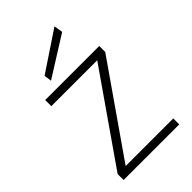

<svg xmlns="http://www.w3.org/2000/svg" viewBox="-216 -787 864 864"><g transform="rotate(-45 216.5 -354.5)"><path d="M37 0V-38L334 -465H42V-504H386V-466L88 -38H391V0ZM122 -547 117 -583 306 -709 313 -667Z"/></g></svg>

Font: DM Sans ExtraLight
Style: Regular
Weight: 200
Designer: Colophon Foundry, Jonny Pinhorn
Foundry: Colophon Foundry
Version: Version 4.004; ttfautohint (v1.8.4.7-5d5b)